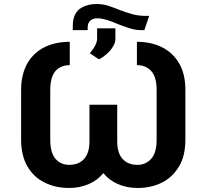

<svg xmlns="http://www.w3.org/2000/svg" viewBox="-20 -922 1028 955"><path d="M327 -598Q283 -598 256 -569Q230 -538 230 -475V-227Q230 -163 256 -132Q283 -102 324 -102Q371 -102 398 -131Q425 -161 425 -219V-401H563V-219Q563 -161 590 -131Q617 -102 664 -102Q705 -102 732 -132Q759 -162 759 -227V-475Q759 -539 732 -569Q705 -598 661 -598V-714Q732 -714 786 -687Q839 -661 871 -607Q902 -554 902 -475V-227Q902 -147 871 -95Q839 -41 786 -14Q732 13 664 13Q611 13 565 -7Q522 -26 494 -61Q467 -27 423 -7Q377 13 324 13Q256 13 202 -14Q147 -41 116 -95Q85 -149 85 -227V-475Q85 -551 116 -607Q148 -661 201 -687Q255 -714 327 -714ZM698 -772H682Q656 -772 626 -781Q595 -791 567 -802Q544 -812 512 -823Q483 -831 465 -831Q442 -831 430 -820Q416 -809 416 -784V-772H342V-793Q342 -849 374 -876Q408 -902 462 -902Q492 -902 520 -893Q549 -883 576 -872Q611 -859 636 -852Q668 -843 705 -843H722ZM427 -657Q444 -677 454 -697Q463 -714 463 -731V-781H554V-728Q554 -708 541 -689Q530 -670 510 -653Q491 -636 472 -627Z"/></svg>

Font: Sinter Bold
Style: Regular
Weight: 700
Foundry: Adobe & rsms
Version: Version 1.000